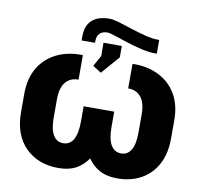

<svg xmlns="http://www.w3.org/2000/svg" viewBox="-81 -811 938 906"><g transform="rotate(10 388.0 -358.0)"><path d="M259.8 -601.6V-619.6Q259.8 -673.3 289.1 -699.5Q318.4 -725.6 372.6 -725.6Q389.6 -725.6 418.9 -716.8Q448.2 -708 483.2 -696.5Q518.1 -685.1 552.2 -676.3Q586.4 -667.5 613.3 -667.5H620.1V-601.6H612.3Q581.5 -601.6 544.4 -610.4Q507.3 -619.1 472.2 -630.6Q437 -642.1 410.4 -650.9Q383.8 -659.7 374 -659.7Q350.6 -659.7 337.4 -647.2Q324.2 -634.8 324.2 -610.4V-601.6ZM375.5 -467.3 335 -493.2 363.8 -545.4 363.3 -608.9H451.2V-554.2ZM254.9 10.3Q158.2 10.3 97.7 -50Q37.1 -110.4 37.1 -219.7V-307.1Q37.1 -379.9 67.4 -431.2Q97.7 -482.4 151.1 -509Q204.6 -535.6 274.9 -534.7L277.8 -533.2V-417Q237.8 -417 215.6 -389.6Q193.4 -362.3 193.4 -307.1V-219.7Q193.4 -164.1 210.2 -136.5Q227.1 -108.9 257.3 -108.9Q323.2 -108.9 323.2 -224.6V-297.4H469.7V-224.6Q469.7 -108.9 536.6 -108.9Q565.9 -108.9 582.8 -136.2Q599.6 -163.6 599.6 -219.7V-307.1Q599.6 -362.3 577.4 -389.6Q555.2 -417 515.6 -417V-533.2L518.6 -534.7Q588.4 -535.6 641.8 -509Q695.3 -482.4 725.6 -431.2Q755.9 -379.9 755.9 -307.1V-219.7Q755.9 -146.5 728.3 -95.2Q700.7 -43.9 651.6 -16.8Q602.5 10.3 538.6 10.3Q489.7 10.3 455.8 -6.8Q421.9 -23.9 396.5 -60.1Q370.1 -23.4 336.9 -6.6Q303.7 10.3 254.9 10.3Z"/></g></svg>

Font: Roboto Slab ExtraBold
Style: Regular
Weight: 800
Designer: Google
Version: Version 2.001; ttfautohint (v1.8.3)